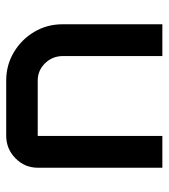

<svg xmlns="http://www.w3.org/2000/svg" viewBox="18 -564 546 622"><g transform="rotate(-90 291.0 -253.0)"><path d="M58.6 -403.3Q58.6 -445.8 89.1 -475.8Q119.6 -505.9 162.6 -505.9H340.8Q391.1 -505.9 432.6 -481.2Q474.1 -456.5 498.8 -415Q523.4 -373.5 523.4 -323.2V0H420.4V-321.8Q420.4 -356 397.2 -379.9Q374 -403.8 340.8 -403.8H161.6V0H58.6Z"/></g></svg>

Font: Anta
Style: Regular
Weight: 400
Designer: Sergej Lebedev
Foundry: Sergej Lebedev
Version: Version 1.000; ttfautohint (v1.8.4.7-5d5b)